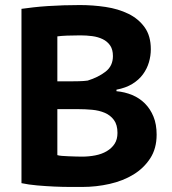

<svg xmlns="http://www.w3.org/2000/svg" viewBox="-20 -730 681 760"><path d="M577 -535Q577 -509 569.5 -483.5Q562 -458 546 -436Q530 -414 504 -398Q478 -382 441 -375V-369Q474 -366 503 -354Q532 -342 553.5 -320.5Q575 -299 587.5 -268.5Q600 -238 600 -197Q600 -142 574.5 -103Q549 -64 508 -39Q467 -14 414 -2Q361 10 306 10Q288 10 258.5 10Q229 10 195.5 8.5Q162 7 127.5 4Q93 1 65 -5V-695Q86 -698 112.5 -701Q139 -704 169.5 -706Q200 -708 232 -709Q264 -710 296 -710Q348 -710 398 -702.5Q448 -695 488 -675.5Q528 -656 552.5 -622Q577 -588 577 -535ZM304 -110Q332 -110 357.5 -115Q383 -120 402.5 -131.5Q422 -143 433.5 -160.5Q445 -178 445 -204Q445 -236 431 -255Q417 -274 394.5 -283.5Q372 -293 344.5 -295.5Q317 -298 289 -298H207V-116Q213 -114 224.5 -113Q236 -112 250 -111.5Q264 -111 278.5 -110.5Q293 -110 304 -110ZM257 -408Q272 -408 292.5 -408.5Q313 -409 327 -411Q369 -424 398 -446.5Q427 -469 427 -508Q427 -534 416 -550Q405 -566 386.5 -575Q368 -584 345 -587Q322 -590 298 -590Q269 -590 245 -589Q221 -588 207 -586V-408Z"/></svg>

Font: PT Sans Caption
Style: Bold
Weight: 700
Designer: A.Korolkova, O.Umpeleva, V.Yefimov
Foundry: ParaType Ltd
Version: Version 2.003W OFL